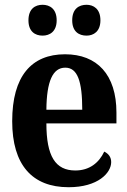

<svg xmlns="http://www.w3.org/2000/svg" viewBox="-20 -773 533 803"><path d="M342 -624C371 -624 400 -641 400 -688C400 -736 371 -753 342 -753C310 -753 282 -736 282 -688C282 -641 310 -624 342 -624ZM158 -624C188 -624 217 -641 217 -688C217 -736 188 -753 158 -753C127 -753 99 -736 99 -688C99 -641 127 -624 158 -624ZM267 10C390 10 445 -50 445 -95C445 -116 434 -130 416 -139C394 -92 354 -60 295 -60C212 -60 174 -119 174 -257H467V-302C467 -461 386 -546 252 -546C112 -546 31 -455 31 -266C31 -83 115 10 267 10ZM324 -314H174C175 -434 201 -490 253 -490C304 -490 324 -434 324 -314Z"/></svg>

Font: Noto Serif Condensed
Style: Bold
Weight: 700
Width: 3
Designer: Monotype Design Team
Foundry: Monotype Imaging Inc.
Version: Version 2.015